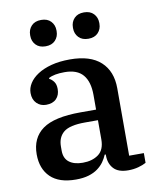

<svg xmlns="http://www.w3.org/2000/svg" viewBox="-84 -798 720 875"><g transform="rotate(-10 276.5 -360.0)"><path d="M197 12Q119 12 79.5 -26.5Q40 -65 40 -132Q40 -208 94 -247Q148 -286 270 -286H342V-354Q342 -415 315 -447Q288 -479 230 -479Q181 -479 156 -465V-461Q167 -456 176.5 -443.5Q186 -431 186 -409Q186 -381 169.5 -364Q153 -347 122 -347Q96 -347 78.5 -364.5Q61 -382 61 -412Q61 -435 74.5 -456.5Q88 -478 114 -495Q140 -512 177.5 -522Q215 -532 264 -532Q358 -532 406 -488Q454 -444 454 -365V-53H522V-8Q508 0 486 6Q464 12 439 12Q393 12 371.5 -11.5Q350 -35 350 -72V-77H345Q338 -60 327 -44.5Q316 -29 298.5 -16Q281 -3 256 4.5Q231 12 197 12ZM241 -58Q285 -58 313.5 -79Q342 -100 342 -148V-237H282Q211 -237 183 -214Q155 -191 155 -148V-129Q155 -93 178 -75.5Q201 -58 241 -58ZM166 -610Q137 -610 121 -627Q105 -644 105 -669V-673Q105 -698 121 -715Q137 -732 166 -732Q195 -732 211 -715Q227 -698 227 -673V-669Q227 -644 211 -627Q195 -610 166 -610ZM364 -610Q335 -610 319 -627Q303 -644 303 -669V-673Q303 -698 319 -715Q335 -732 364 -732Q393 -732 409 -715Q425 -698 425 -673V-669Q425 -644 409 -627Q393 -610 364 -610Z"/></g></svg>

Font: IBM Plex Serif Medium
Style: Regular
Weight: 500
Designer: Mike Abbink, Paul van der Laan, Pieter van Rosmalen
Foundry: Bold Monday
Version: Version 2.5